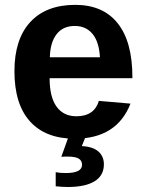

<svg xmlns="http://www.w3.org/2000/svg" viewBox="-20 -558 596 786"><path d="M286.1 9.8Q167 9.8 103 -60.8Q39.1 -131.3 39.1 -266.6Q39.1 -397.5 104 -467.8Q168.9 -538.1 288.1 -538.1Q401.9 -538.1 461.9 -462.6Q522 -387.2 522 -241.7V-237.8H183.1Q183.1 -160.6 211.7 -121.3Q240.2 -82 293 -82Q365.7 -82 384.8 -145L514.2 -133.8Q458 9.8 286.1 9.8ZM286.1 -451.7Q237.8 -451.7 211.7 -418Q185.5 -384.3 184.1 -323.7H389.2Q385.3 -387.7 358.4 -419.7Q331.5 -451.7 286.1 -451.7ZM405.3 114.7Q405.3 160.6 367.2 184.1Q329.1 207.5 257.3 207.5Q235.4 207.5 208 204.6V147Q225.1 150.4 249 150.4Q315.9 150.4 315.9 116.7Q315.9 99.6 302.2 91.3Q288.6 83 256.3 83Q237.8 83 231 84L261.2 0H331.1L314.9 40Q360.8 42.5 383.1 62.5Q405.3 82.5 405.3 114.7Z"/></svg>

Font: Arial
Style: Bold
Weight: 700
Designer: Steve Matteson
Foundry: Ascender Corporation
Version: Version 2.00.3